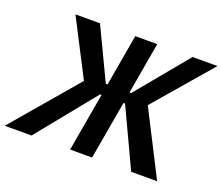

<svg xmlns="http://www.w3.org/2000/svg" viewBox="-157 -871 1207 1043"><g transform="rotate(20 446.5 -350.0)"><path d="M-41 0H114L387 -337H396L337 0H464L523 -337H532L690 0H840L651 -371L934 -700H790L544 -402H534L586 -700H459L407 -402H397L255 -700H113L280 -376Z"/></g></svg>

Font: Fixel Display 20240404 SemiBold
Style: Italic
Weight: 600
Italic angle: -10°
Designer: AlfaBravo + MacPaw
Foundry: Kyrylo Tkachov, Marchela Mozhyna, Serhii Makarenko, Maria Weinstein, Zakhar Kryvoshyya
Version: Version 1.211;Glyphs 3.2 (3225)